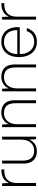

<svg xmlns="http://www.w3.org/2000/svg" viewBox="1140 -1704 576 2896"><g transform="rotate(-90 1428.0 -256.0)"><path d="M71 0V-512H111L116 -411Q135 -451 163.5 -476Q192 -501 230.5 -512.5Q269 -524 320 -524V-479H295Q266 -479 235 -471.5Q204 -464 177 -443Q150 -422 133 -384.5Q116 -347 116 -288V0Z M596 12Q541 12 499 -9.5Q457 -31 433 -76Q409 -121 409 -193V-512H454V-199Q454 -112 492.5 -70.5Q531 -29 604 -29Q652 -29 689.5 -51.5Q727 -74 748.5 -118.5Q770 -163 770 -228V-512H815V0H776L770 -100Q745 -43 699 -15.5Q653 12 596 12Z M958 0V-512H998L1003 -413Q1028 -469 1074.5 -496.5Q1121 -524 1178 -524Q1233 -524 1275 -503Q1317 -482 1340.5 -437Q1364 -392 1364 -320V0H1319V-313Q1319 -401 1281.5 -442.5Q1244 -484 1171 -484Q1123 -484 1085 -461Q1047 -438 1025 -394Q1003 -350 1003 -285V0Z M1498 0V-512H1538L1543 -413Q1568 -469 1614.5 -496.5Q1661 -524 1718 -524Q1773 -524 1815 -503Q1857 -482 1880.5 -437Q1904 -392 1904 -320V0H1859V-313Q1859 -401 1821.5 -442.5Q1784 -484 1711 -484Q1663 -484 1625 -461Q1587 -438 1565 -394Q1543 -350 1543 -285V0Z M2242 12Q2173 12 2121.5 -22Q2070 -56 2042.5 -116.5Q2015 -177 2015 -258Q2015 -342 2044 -401.5Q2073 -461 2125 -492.5Q2177 -524 2244 -524Q2318 -524 2367.5 -491.5Q2417 -459 2441.5 -404.5Q2466 -350 2466 -283Q2466 -274 2466 -265.5Q2466 -257 2465 -246H2046V-283H2422Q2421 -386 2371.5 -435Q2322 -484 2243 -484Q2196 -484 2154 -462Q2112 -440 2086 -393Q2060 -346 2060 -271V-254Q2060 -177 2085.5 -127Q2111 -77 2152.5 -52.5Q2194 -28 2242 -28Q2308 -28 2348 -57Q2388 -86 2407 -140H2453Q2439 -96 2412 -61.5Q2385 -27 2343 -7.5Q2301 12 2242 12Z M2580 0V-512H2620L2625 -411Q2644 -451 2672.5 -476Q2701 -501 2739.5 -512.5Q2778 -524 2829 -524V-479H2804Q2775 -479 2744 -471.5Q2713 -464 2686 -443Q2659 -422 2642 -384.5Q2625 -347 2625 -288V0Z"/></g></svg>

Font: DM Sans 12pt ExtraLight
Style: Regular
Weight: 250
Version: Version 4.004;gftools[0.9.30]